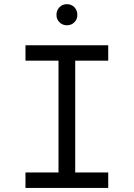

<svg xmlns="http://www.w3.org/2000/svg" viewBox="-20 -922 656 942"><path d="M267 0V-700H349V0ZM105 0V-76H511V0ZM105 -624.5V-700H511V-624.5ZM308 -798Q286.5 -798 271.8 -812.8Q257 -827.5 257 -849Q257 -871.5 271.8 -886.5Q286.5 -901.5 308 -901.5Q330.5 -901.5 345 -886.5Q359.5 -871.5 359.5 -849Q359.5 -827.5 345 -812.8Q330.5 -798 308 -798Z"/></svg>

Font: Overpass Mono Light
Style: Regular
Weight: 400
Monospace: yes
Version: Version 4.000